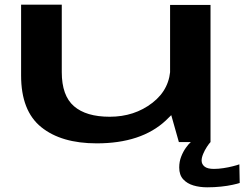

<svg xmlns="http://www.w3.org/2000/svg" viewBox="-20 -606 1042 819"><path d="M743 0H878V-585H705.5V-132.5ZM243.5 -586H70V-284Q70 -133 155.8 -63.8Q241.5 5.5 392.5 5.5Q582.5 5.5 687 -91.8Q791.5 -189 791.5 -266.5L707 -323Q707 -227 630.2 -167.5Q553.5 -108 448 -108Q347.5 -108 295.5 -153Q243.5 -198 243.5 -298ZM864 193Q894 193 922.5 190Q951 187 972.5 182.2Q994 177.5 1002.5 174.5L1001 95Q991.5 98.5 973 103.2Q954.5 108 933 111.2Q911.5 114.5 892.5 114.5Q864.5 114.5 852.2 104.2Q840 94 840 79Q840 66.5 846.5 50.8Q853 35 862.5 20.5Q872 6 878 0H794Q784.5 8 772.8 24.5Q761 41 752.8 62.2Q744.5 83.5 744.5 108.5Q744.5 140 761.2 158.5Q778 177 805 185Q832 193 864 193Z"/></svg>

Font: Anybody ExtraExpanded SemiBold
Style: Regular
Weight: 600
Width: 8
Version: Version 1.113;gftools[0.9.25]